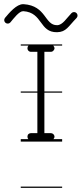

<svg xmlns="http://www.w3.org/2000/svg" viewBox="-103 -678 395 930"><path d="M-2.5 -463V-457H198V-463ZM-2.5 -235V-229H198V-235ZM-2.5 -4V8H198V-4ZM-2.5 226V232H198V226ZM47 -462C41 -462 35 -458 32 -453C31 -450 30 -447 30 -444C30 -441 31 -438 32 -436C35 -430 41 -427 47 -427H78V-33H47C41 -33 35 -30 32 -25C31 -22 30 -19 30 -16C30 -13 31 -10 32 -7C35 -2 41 0 47 0H143C149 0 155 -2 158 -7C160 -10 161 -13 161 -16C161 -19 160 -22 158 -25C155 -30 149 -33 143 -33H112V-427H143C149 -427 155 -430 158 -436C160 -438 161 -441 161 -444C161 -447 160 -450 158 -453C155 -458 149 -462 143 -462ZM8.9 -657.8C-22.8 -657.8 -57 -617.4 -78.7 -591.5C-84.7 -584.3 -83.7 -573.5 -76.4 -567.5C-69.2 -561.6 -58.5 -562.6 -52.5 -569.8C-36.9 -588.5 -10.5 -623.8 8.9 -623.8C9.1 -623.8 10 -623.8 10.3 -623.8C105 -617.5 86.5 -520 174 -522C217.7 -523.1 227.2 -549.2 267.8 -590.8C274.3 -597.5 274.2 -608.2 267.5 -614.8C260.8 -621.3 250 -621.2 243.4 -614.5C219.4 -589.9 200.6 -556.6 174 -556C112.1 -554.7 122.9 -650.4 11.4 -657.8C10.9 -657.8 9.4 -657.8 8.9 -657.8Z"/></svg>

Font: LetsTraceRuled
Style: Medium
Weight: 500
Version: Version 003.000